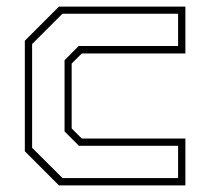

<svg xmlns="http://www.w3.org/2000/svg" viewBox="-20 -560 642 580"><path d="M158 0 55 -103V-437L158 -540H540V-398.5H227L196.5 -368V-172L227 -141.5H540V0ZM169 -22H518V-119.5H218.5L175 -163V-378L217.5 -421H518V-518.5H168.5L77 -427V-113.5Z"/></svg>

Font: Tourney Thin ExtraLight
Style: Regular
Weight: 250
Version: Version 1.015